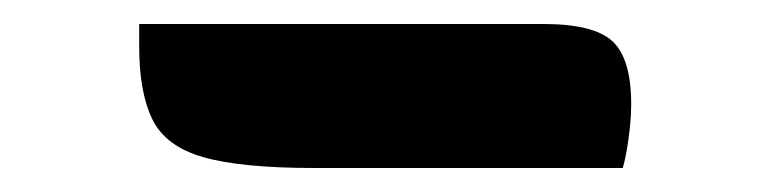

<svg xmlns="http://www.w3.org/2000/svg" viewBox="-20 -750 640 160"><path d="M96 -730H433Q475 -730 490.5 -715.5Q506 -701 506 -663Q506 -654 505 -644.5Q504 -635 502.5 -626Q501 -617 499 -610H242Q181 -610 149.5 -619Q118 -628 107 -650.5Q96 -673 96 -711Q96 -715 96 -718.5Q96 -722 96 -724.5Q96 -727 96 -730Z"/></svg>

Font: Recursive Monospace Casual ExtraBold
Style: Regular
Weight: 800
Version: Version 1.047